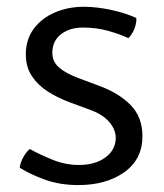

<svg xmlns="http://www.w3.org/2000/svg" viewBox="-20 -522 474 554"><path d="M37 -38Q38 -51 46.5 -67Q55 -83 66 -92Q97 -75 133.2 -60.5Q169.5 -46 207.5 -46Q255 -46 284.2 -67.8Q313.5 -89.5 314 -123.5Q314 -148.5 295 -170.2Q276 -192 241.5 -204.5L182 -226.5Q148 -239 119 -257.2Q90 -275.5 72.2 -302Q54.5 -328.5 54.5 -365Q54.5 -408 77.2 -438.8Q100 -469.5 138.2 -486Q176.5 -502.5 222 -502.5Q259 -502.5 301.2 -493.2Q343.5 -484 373.5 -470Q374 -460 371.2 -449.2Q368.5 -438.5 363.2 -429Q358 -419.5 350.5 -412Q327 -423 292.8 -432.8Q258.5 -442.5 220 -442.5Q180.5 -442.5 155.8 -423Q131 -403.5 131 -370Q131 -344.5 149.8 -327.8Q168.5 -311 205.5 -297L267 -274Q323 -253.5 357 -218.8Q391 -184 391 -129Q391 -62.5 338.8 -25.2Q286.5 12 206 12Q153.5 12 110.8 -3.2Q68 -18.5 37 -38Z"/></svg>

Font: Signika Light Light
Style: Regular
Weight: 300
Version: Version 2.001